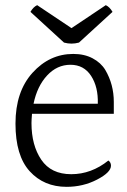

<svg xmlns="http://www.w3.org/2000/svg" viewBox="-20 -709 492 744"><path d="M421 -268H104Q102 -244 102 -232Q102 -146 140 -90Q178 -34 256 -34Q334 -34 400 -87Q410 -80 410 -67Q410 -41 356 -13Q302 15 238 15Q150 15 95 -45.5Q40 -106 40 -230Q40 -354 106 -427Q172 -500 264 -500Q307 -500 339 -483Q371 -466 388 -438Q421 -382 421 -314ZM110 -307H359Q361 -372 333 -415Q305 -458 253 -458Q201 -458 162.5 -416.5Q124 -375 110 -307ZM416 -663 286 -544Q257 -536 228 -544L98 -663Q109 -682 124 -689L257 -600L390 -689Q405 -682 416 -663Z"/></svg>

Font: Karma Light
Style: Regular
Weight: 300
Designer: Joana Correia
Foundry: Indian Type Foundry
Version: Version 1.202;PS 1.0;hotconv 1.0.78;makeotf.lib2.5.61930; tt